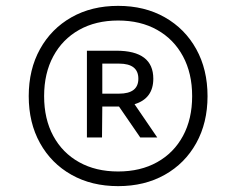

<svg xmlns="http://www.w3.org/2000/svg" viewBox="-20 -769 806 655"><path d="M383 -134Q292.5 -134 223.8 -172.8Q155 -211.5 116.5 -280.8Q78 -350 78 -441Q78 -532 116.5 -601.5Q155 -671 223.8 -710Q292.5 -749 383 -749Q473.5 -749 542.2 -710Q611 -671 649.5 -601.5Q688 -532 688 -441Q688 -350 649.5 -280.8Q611 -211.5 542.2 -172.8Q473.5 -134 383 -134ZM383 -184Q459.5 -184 516.2 -215.8Q573 -247.5 604.2 -305.2Q635.5 -363 635.5 -441Q635.5 -519 604.2 -577Q573 -635 516.2 -667Q459.5 -699 383 -699Q306.5 -699 249.8 -667Q193 -635 161.8 -577Q130.5 -519 130.5 -441Q130.5 -363 161.8 -305.2Q193 -247.5 249.8 -215.8Q306.5 -184 383 -184ZM276.5 -300V-596H377Q503 -596 503 -500.5Q503 -433 439 -413.5L516.5 -300H458.5L386 -405.5Q382 -405.5 377 -405.5H329L328 -300ZM329 -449.5H386Q452 -449.5 452 -500.5Q452 -552 386 -552H329Z"/></svg>

Font: Encode Sans Expanded Medium
Style: Regular
Weight: 500
Width: 7
Designer: Multiple Designers
Foundry: Impallari Type
Version: Version 3.000; ttfautohint (v1.8.3) -l 8 -r 50 -G 200 -x 14 